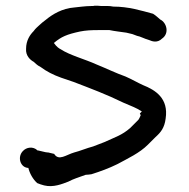

<svg xmlns="http://www.w3.org/2000/svg" viewBox="-20 -657 660 670"><path d="M59 -129C40 -108 51 -72 79 -71C83 -53 95 -31 110 -18C118 -15 125 -12 134 -10C166 -2 197 -15 218 -23C237 -33 254 -38 279 -47C284 -47 293 -48 299 -49C328 -58 361 -70 389 -84C426 -104 467 -123 496 -152L523 -179C541 -195 554 -211 558 -243C569 -314 522 -343 479 -360C461 -368 441 -380 418 -390C384 -402 354 -417 317 -432C275 -451 224 -464 192 -485C186 -488 178 -493 168 -507C194 -529 213 -537 259 -547C279 -551 298 -552 324 -552H362C381 -548 401 -546 421 -543L442 -538L458 -532C470 -530 483 -522 501 -517C510 -513 529 -506 545 -522C572 -540 562 -578 539 -589C534 -593 524 -603 514 -609C473 -620 429 -634 375 -634C362 -637 346 -636 334 -636C326 -637 318 -637 312 -637H310C306 -636 305 -636 299 -636C288 -636 277 -635 267 -634L240 -631C197 -628 163 -607 140 -588C132 -582 123 -575 116 -568C111 -563 105 -559 97 -548C85 -536 71 -516 71 -487C69 -463 85 -448 98 -441C103 -437 108 -430 122 -423C142 -408 165 -396 193 -386L237 -371C297 -348 353 -327 410 -299C437 -287 456 -281 475 -268L468 -261L471 -255C469 -249 464 -240 463 -239L434 -210C405 -185 383 -179 344 -161L305 -146C282 -140 259 -130 239 -125C211 -117 185 -94 169 -120C161 -122 156 -123 148 -125H146C139 -125 124 -130 113 -132H111C96 -147 72 -144 59 -129Z"/></svg>

Font: Scribbler
Style: Blk
Weight: 900
Designer: Mew Too
Foundry: Cannot Into Space Fonts
Version: Version 1.001